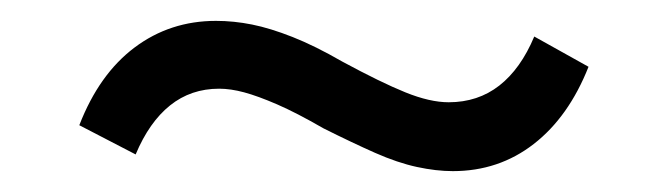

<svg xmlns="http://www.w3.org/2000/svg" viewBox="-20 -379 640 184"><path d="M414 -215Q398 -215 379.5 -219Q361 -223 339.5 -232.5Q318 -242 290 -256Q264 -271 245.5 -279Q227 -287 214 -290.5Q201 -294 190 -294Q163 -294 143 -278Q123 -262 110 -231L56 -259Q75 -308 109 -333.5Q143 -359 187 -359Q204 -359 221.5 -355.5Q239 -352 260.5 -343.5Q282 -335 308 -320Q345 -300 368.5 -290.5Q392 -281 410 -281Q438 -281 458.5 -297Q479 -313 492 -344L544 -315Q525 -267 491.5 -241Q458 -215 414 -215Z"/></svg>

Font: Nunito Sans 12pt ExtraLight 12pt Medium
Style: Regular
Weight: 500
Version: Version 3.101;gftools[0.9.27]